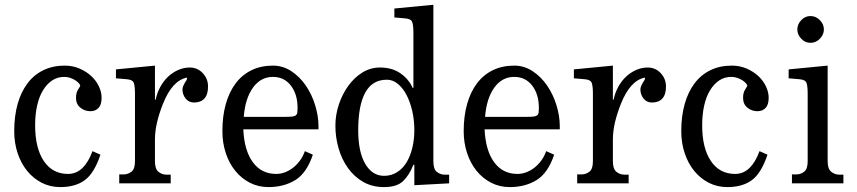

<svg xmlns="http://www.w3.org/2000/svg" viewBox="-20 -762 3562 798"><path d="M397.5 -119.1Q372.1 -43 333 -13.7Q293.9 15.6 230.5 15.6Q188.5 15.6 153.3 -2.4Q118.2 -20.5 92.8 -51.8Q67.4 -83 53.2 -125.5Q39.1 -168 39.1 -216.8Q39.1 -279.3 53.2 -329.6Q67.4 -379.9 94.2 -415.5Q121.1 -451.2 160.2 -470.2Q199.2 -489.3 249 -489.3Q282.2 -489.3 310.5 -477.1Q338.9 -464.8 359.4 -445.8Q379.9 -426.8 391.1 -402.8Q402.3 -378.9 402.3 -355.5Q402.3 -327.1 389.6 -313.5Q377 -299.8 355.5 -299.8Q332 -299.8 314 -314.5Q295.9 -329.1 295.9 -355.5Q295.9 -377 304.7 -390.1Q313.5 -403.3 313.5 -406.2Q313.5 -409.2 308.1 -415.5Q302.7 -421.9 293.9 -427.7Q285.2 -433.6 272.9 -438Q260.7 -442.4 247.1 -442.4Q218.8 -442.4 196.8 -427.7Q174.8 -413.1 158.7 -386.7Q142.6 -360.4 134.3 -323.2Q126 -286.1 126 -241.2Q126 -146.5 162.1 -92.8Q198.2 -39.1 262.7 -39.1Q296.9 -39.1 322.3 -63.5Q347.7 -87.9 364.3 -133.8Z M786.1 -335.9Q764.6 -335.9 751.5 -352.5Q738.3 -369.1 738.3 -390.6Q738.3 -401.4 750 -420.9Q755.9 -428.7 756.8 -433.1Q757.8 -437.5 757.8 -439.5Q696.3 -428.7 657.2 -330.1Q641.6 -291 632.8 -253.9Q624 -216.8 624 -180.7V-91.8Q624 -59.6 638.7 -47.9Q653.3 -36.1 671.9 -36.1H689.5V0H475.6V-37.1H494.1Q511.7 -37.1 526.4 -48.3Q541 -59.6 541 -91.8V-373Q541 -401.4 536.6 -416Q532.2 -430.7 507.8 -432.6L461.9 -436.5V-473.6L624 -489.3V-347.7H627Q632.8 -376 646 -400.4Q659.2 -424.8 678.2 -442.9Q697.3 -460.9 720.7 -471.2Q744.1 -481.4 768.6 -481.4Q800.8 -481.4 822.8 -458Q844.7 -434.6 844.7 -402.3Q844.7 -369.1 829.6 -352.5Q814.5 -335.9 786.1 -335.9Z M1280.3 -119.1Q1254.9 -43 1207.5 -13.7Q1160.2 15.6 1095.7 15.6Q1053.7 15.6 1018.6 -2.4Q983.4 -20.5 958 -51.8Q932.6 -83 918.5 -125.5Q904.3 -168 904.3 -216.8Q904.3 -279.3 918.5 -329.6Q932.6 -379.9 959.5 -415.5Q986.3 -451.2 1025.4 -470.2Q1064.5 -489.3 1114.3 -489.3Q1156.2 -489.3 1191.4 -465.8Q1226.6 -442.4 1251.5 -405.8Q1276.4 -369.1 1290 -324.2Q1303.7 -279.3 1303.7 -237.3V-224.6H991.2Q995.1 -136.7 1030.8 -87.9Q1066.4 -39.1 1127.9 -39.1Q1145.5 -39.1 1163.1 -45.4Q1180.7 -51.8 1196.8 -64Q1212.9 -76.2 1226.1 -93.8Q1239.3 -111.3 1247.1 -133.8ZM1216.8 -313.5Q1216.8 -370.1 1189 -406.2Q1161.1 -442.4 1114.3 -442.4Q1063.5 -442.4 1031.2 -397.5Q999 -352.5 993.2 -276.4H1168.9Q1186.5 -276.4 1196.3 -277.8Q1206.1 -279.3 1210.4 -283.2Q1214.8 -287.1 1215.8 -294.4Q1216.8 -301.8 1216.8 -313.5Z M1781.2 -91.8Q1781.2 -58.6 1795.9 -47.4Q1810.5 -36.1 1828.1 -36.1H1846.7V0L1702.1 7.8V-77.1H1698.2Q1680.7 -33.2 1654.8 -8.8Q1628.9 15.6 1576.2 15.6Q1527.3 15.6 1489.7 -5.9Q1452.1 -27.3 1426.3 -63.5Q1400.4 -99.6 1387.2 -145.5Q1374 -191.4 1374 -240.2Q1374 -284.2 1388.2 -327.1Q1402.3 -370.1 1427.2 -404.8Q1452.1 -439.5 1485.8 -460.4Q1519.5 -481.4 1559.6 -481.4Q1609.4 -481.4 1644 -457.5Q1678.7 -433.6 1695.3 -396.5H1698.2V-626Q1698.2 -654.3 1693.8 -668.9Q1689.5 -683.6 1665 -685.5L1619.1 -689.5V-726.6L1781.2 -742.2ZM1587.9 -430.7Q1527.3 -430.7 1498 -377Q1468.8 -323.2 1468.8 -220.7Q1468.8 -130.9 1498 -81.1Q1527.3 -31.2 1576.2 -31.2Q1606.4 -31.2 1630.4 -46.4Q1654.3 -61.5 1669.9 -87.4Q1685.5 -113.3 1693.8 -147.9Q1702.1 -182.6 1702.1 -220.7Q1702.1 -262.7 1693.4 -300.8Q1684.6 -338.9 1669.4 -367.7Q1654.3 -396.5 1633.3 -413.6Q1612.3 -430.7 1587.9 -430.7Z M2283.2 -119.1Q2257.8 -43 2210.4 -13.7Q2163.1 15.6 2098.6 15.6Q2056.6 15.6 2021.5 -2.4Q1986.3 -20.5 1960.9 -51.8Q1935.5 -83 1921.4 -125.5Q1907.2 -168 1907.2 -216.8Q1907.2 -279.3 1921.4 -329.6Q1935.5 -379.9 1962.4 -415.5Q1989.3 -451.2 2028.3 -470.2Q2067.4 -489.3 2117.2 -489.3Q2159.2 -489.3 2194.3 -465.8Q2229.5 -442.4 2254.4 -405.8Q2279.3 -369.1 2293 -324.2Q2306.6 -279.3 2306.6 -237.3V-224.6H1994.1Q1998 -136.7 2033.7 -87.9Q2069.3 -39.1 2130.9 -39.1Q2148.4 -39.1 2166 -45.4Q2183.6 -51.8 2199.7 -64Q2215.8 -76.2 2229 -93.8Q2242.2 -111.3 2250 -133.8ZM2219.7 -313.5Q2219.7 -370.1 2191.9 -406.2Q2164.1 -442.4 2117.2 -442.4Q2066.4 -442.4 2034.2 -397.5Q2002 -352.5 1996.1 -276.4H2171.9Q2189.5 -276.4 2199.2 -277.8Q2209 -279.3 2213.4 -283.2Q2217.8 -287.1 2218.8 -294.4Q2219.7 -301.8 2219.7 -313.5Z M2689.5 -335.9Q2668 -335.9 2654.8 -352.5Q2641.6 -369.1 2641.6 -390.6Q2641.6 -401.4 2653.3 -420.9Q2659.2 -428.7 2660.2 -433.1Q2661.1 -437.5 2661.1 -439.5Q2599.6 -428.7 2560.5 -330.1Q2544.9 -291 2536.1 -253.9Q2527.3 -216.8 2527.3 -180.7V-91.8Q2527.3 -59.6 2542 -47.9Q2556.6 -36.1 2575.2 -36.1H2592.8V0H2378.9V-37.1H2397.5Q2415 -37.1 2429.7 -48.3Q2444.3 -59.6 2444.3 -91.8V-373Q2444.3 -401.4 2439.9 -416Q2435.5 -430.7 2411.1 -432.6L2365.2 -436.5V-473.6L2527.3 -489.3V-347.7H2530.3Q2536.1 -376 2549.3 -400.4Q2562.5 -424.8 2581.5 -442.9Q2600.6 -460.9 2624 -471.2Q2647.5 -481.4 2671.9 -481.4Q2704.1 -481.4 2726.1 -458Q2748 -434.6 2748 -402.3Q2748 -369.1 2732.9 -352.5Q2717.8 -335.9 2689.5 -335.9Z M3169.9 -119.1Q3144.5 -43 3105.5 -13.7Q3066.4 15.6 3002.9 15.6Q2960.9 15.6 2925.8 -2.4Q2890.6 -20.5 2865.2 -51.8Q2839.8 -83 2825.7 -125.5Q2811.5 -168 2811.5 -216.8Q2811.5 -279.3 2825.7 -329.6Q2839.8 -379.9 2866.7 -415.5Q2893.6 -451.2 2932.6 -470.2Q2971.7 -489.3 3021.5 -489.3Q3054.7 -489.3 3083 -477.1Q3111.3 -464.8 3131.8 -445.8Q3152.3 -426.8 3163.6 -402.8Q3174.8 -378.9 3174.8 -355.5Q3174.8 -327.1 3162.1 -313.5Q3149.4 -299.8 3127.9 -299.8Q3104.5 -299.8 3086.4 -314.5Q3068.4 -329.1 3068.4 -355.5Q3068.4 -377 3077.1 -390.1Q3085.9 -403.3 3085.9 -406.2Q3085.9 -409.2 3080.6 -415.5Q3075.2 -421.9 3066.4 -427.7Q3057.6 -433.6 3045.4 -438Q3033.2 -442.4 3019.5 -442.4Q2991.2 -442.4 2969.2 -427.7Q2947.3 -413.1 2931.2 -386.7Q2915 -360.4 2906.7 -323.2Q2898.4 -286.1 2898.4 -241.2Q2898.4 -146.5 2934.6 -92.8Q2970.7 -39.1 3035.2 -39.1Q3069.3 -39.1 3094.7 -63.5Q3120.1 -87.9 3136.7 -133.8Z M3404.3 -639.6Q3404.3 -618.2 3387.7 -601.1Q3371.1 -584 3348.6 -584Q3326.2 -584 3310.1 -601.1Q3293.9 -618.2 3293.9 -639.6Q3293.9 -661.1 3310.1 -678.2Q3326.2 -695.3 3348.6 -695.3Q3371.1 -695.3 3387.7 -678.2Q3404.3 -661.1 3404.3 -639.6ZM3419.9 -91.8Q3419.9 -59.6 3435.1 -47.9Q3450.2 -36.1 3467.8 -36.1H3485.4V0H3271.5V-37.1H3290Q3307.6 -37.1 3322.3 -48.3Q3336.9 -59.6 3336.9 -91.8V-373Q3336.9 -401.4 3332.5 -416Q3328.1 -430.7 3303.7 -432.6L3257.8 -436.5V-473.6L3419.9 -489.3Z"/></svg>

Font: Uchen
Style: Regular
Weight: 400
Designer: Christopher J. Fynn
Foundry: Christopher J. Fynn for DDC
Version: Version 1.000 preliminary